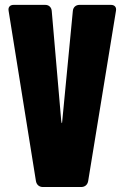

<svg xmlns="http://www.w3.org/2000/svg" viewBox="-20 -752 501 772"><path d="M152.8 0Q141.6 0 134 -6.3Q126.5 -12.7 124.5 -23.9L14.6 -708.5Q12.7 -719.7 18.3 -726.1Q23.9 -732.4 35.2 -732.4H161.6Q172.9 -732.4 179.9 -725.8Q187 -719.2 188 -708L226.1 -267.6Q227.5 -256.8 228.5 -256.8Q230 -256.8 230.5 -267.6L272.9 -708Q273.9 -719.2 281.2 -725.8Q288.6 -732.4 299.8 -732.4H425.8Q437 -732.4 442.6 -726.1Q448.2 -719.7 446.3 -708.5L334.5 -23.9Q332.5 -12.7 325 -6.3Q317.4 0 306.2 0Z"/></svg>

Font: Fz Anton Round
Style: Regular
Weight: 400
Designer: Vernon Adams
Foundry: Vernon Adams
Version: Version 2.0 Mod + VH boi FontZin